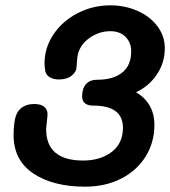

<svg xmlns="http://www.w3.org/2000/svg" viewBox="-20 -703 638 720"><path d="M559 -234Q559 -169 526 -116Q493 -63 434 -33Q375 -3 299 -3Q179 -3 105 -52.5Q31 -102 31 -196Q31 -229 36 -255Q41 -283 60 -298Q79 -313 108 -313Q135 -313 147.5 -301Q160 -289 158 -270L155 -240L153 -219Q153 -101 292 -101Q356 -101 398.5 -133Q441 -165 441 -224Q441 -307 330 -307Q288 -307 288 -342Q288 -371 302.5 -387.5Q317 -404 345 -404Q405 -404 438.5 -431Q472 -458 472 -511Q472 -543 451 -564.5Q430 -586 394 -586Q349 -586 312 -558Q275 -530 270 -487Q267 -457 267 -452Q267 -434 249 -419.5Q231 -405 201 -405Q182 -405 168 -412.5Q154 -420 150 -435Q147 -452 147 -465Q147 -524 180.5 -574Q214 -624 271 -653.5Q328 -683 394 -683Q448 -683 495 -662.5Q542 -642 570 -605Q598 -568 598 -522Q598 -468 568.5 -424Q539 -380 490 -357Q522 -339 540.5 -308Q559 -277 559 -234Z"/></svg>

Font: Mali SemiBold
Style: Italic
Weight: 600
Italic angle: -10°
Version: Version 1.000; ttfautohint (v1.6)